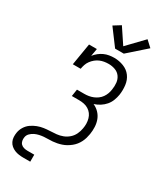

<svg xmlns="http://www.w3.org/2000/svg" viewBox="-283 -1076 1166 1379"><g transform="rotate(30 300.0 -386.5)"><path d="M162 205Q143 205 124.5 202.5Q106 200 89 193Q72 186 58.5 174.5Q45 163 37 146.5Q29 130 28 111Q27 92 30 74Q34 48 48.5 24.5Q63 1 85 -14.5Q107 -30 132 -39.5Q157 -49 182 -52.5Q207 -56 233 -57Q259 -58 284.5 -60.5Q310 -63 335 -72.5Q360 -82 380.5 -100Q401 -118 412.5 -142.5Q424 -167 428 -192Q432 -213 431.5 -233.5Q431 -254 425.5 -273.5Q420 -293 408.5 -308.5Q397 -324 380 -334.5Q363 -345 343 -349Q323 -353 302 -353H242L251 -411H312Q330 -411 348 -414Q366 -417 383.5 -424Q401 -431 416.5 -442.5Q432 -454 443 -469.5Q454 -485 460.5 -503Q467 -521 469 -538Q474 -567 471 -595Q468 -623 452.5 -644.5Q437 -666 411 -675.5Q385 -685 357 -685Q357 -685 357 -685Q357 -685 357 -685Q338 -685 320 -682Q302 -679 284.5 -671.5Q267 -664 252 -651.5Q237 -639 225.5 -623.5Q214 -608 208 -590Q202 -572 199 -554H134L164 -735H229L218 -672Q232 -690 249.5 -704Q267 -718 287 -727Q307 -736 328 -739.5Q349 -743 370 -743Q410 -743 447.5 -728.5Q485 -714 507.5 -683.5Q530 -653 535 -612.5Q540 -572 534 -532Q530 -507 520.5 -482.5Q511 -458 494 -438Q477 -418 454 -403.5Q431 -389 406 -381Q433 -369 453 -348.5Q473 -328 483.5 -301Q494 -274 495.5 -243Q497 -212 492 -182Q489 -164 484 -146.5Q479 -129 470.5 -112Q462 -95 450 -80Q438 -65 423 -53Q408 -41 391.5 -31.5Q375 -22 357 -16Q339 -10 321.5 -6.5Q304 -3 286 -1.5Q268 0 250 0Q232 0 214 1.5Q196 3 178 7Q160 11 143 19Q126 27 112 41Q98 55 95 73Q92 89 95 104Q98 119 108 129Q118 139 132.5 143Q147 147 162 147H219V205ZM341 -803 241 -937 299 -973 383 -847 509 -978 559 -932 413 -803Z"/></g></svg>

Font: Iosevka Slab LtExObl
Style: Regular
Weight: 300
Width: 7
Italic angle: -9°
Monospace: yes
Designer: Belleve Invis
Foundry: Belleve Invis
Version: Version 11.1.0; ttfautohint (v1.8.3)